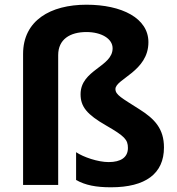

<svg xmlns="http://www.w3.org/2000/svg" viewBox="-20 -785 751 815"><path d="M610 -606C610 -708 497 -765 347 -765C194 -765 78 -698 78 -556V0H227V-551C227 -618 277 -649 347 -649C410 -649 458 -621 458 -580C458 -501 322 -489 322 -385C322 -332 349 -299 431 -252C509 -207 523 -192 523 -157C523 -117 493 -97 441 -97C396 -97 334 -118 303 -139V-21C342 1 387 10 451 10C598 10 676 -48 676 -159C676 -238 637 -280 572 -321C497 -369 470 -382 470 -407C470 -450 610 -482 610 -606Z"/></svg>

Font: Noto Kufi Arabic
Style: Bold
Weight: 700
Designer: Monotype Design Team, David Williams, Khaled Hosny
Foundry: Google LLC
Version: Version 2.109